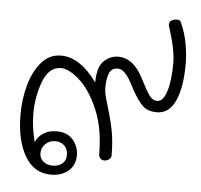

<svg xmlns="http://www.w3.org/2000/svg" viewBox="-47 -635 728 694"><g transform="rotate(5 317.5 -288.0)"><path d="M613 -431Q613 -344 590.5 -295.5Q568 -247 524 -247Q493 -247 475 -262.5Q457 -278 435 -317Q431 -325 419 -347Q407 -369 395 -380.5Q383 -392 370 -392Q347 -392 339 -371.5Q331 -351 331 -320Q331 -301 338 -278Q345 -255 346 -251Q359 -209 367 -169Q375 -129 375 -76Q375 -69 367.5 -63Q360 -57 350 -57Q341 -57 335.5 -63Q330 -69 330 -76Q330 -171 301 -239Q272 -307 233 -341.5Q194 -376 166 -376Q122 -376 101 -321Q80 -266 80 -202Q80 -154 94 -101Q102 -121 121.5 -134Q141 -147 170 -147Q209 -147 229.5 -122.5Q250 -98 250 -67Q250 -31 225.5 -10Q201 11 162 11Q101 11 67.5 -46Q34 -103 34 -198Q34 -251 48 -302.5Q62 -354 91 -387.5Q120 -421 162 -421Q231 -421 293 -335Q293 -391 316 -413Q339 -435 368 -435Q424 -435 460 -363Q480 -323 492.5 -305.5Q505 -288 522 -288Q543 -288 555.5 -326Q568 -364 568 -430Q568 -478 541 -561Q540 -563 540 -568Q540 -573 543 -577Q546 -582 554.5 -585Q563 -588 569 -587Q580 -587 583 -577Q599 -542 606 -503Q613 -464 613 -431ZM118 -63Q118 -45 131.5 -33.5Q145 -22 166 -22Q187 -22 200.5 -33.5Q214 -45 214 -64Q214 -86 201 -98.5Q188 -111 169 -111Q147 -111 132.5 -97Q118 -83 118 -63Z"/></g></svg>

Font: Mali Light
Style: Regular
Weight: 300
Designer: Kitiyaporn Chalermlarp | Katatrad Aksorn Co.,Ltd.
Foundry: Cadson Demak Co.,Ltd.
Version: Version 1.000; ttfautohint (v1.6)